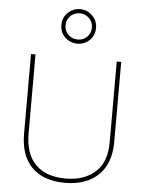

<svg xmlns="http://www.w3.org/2000/svg" viewBox="-64 -1048 840 1109"><g transform="rotate(5 356.0 -493.5)"><path d="M618 -252Q618 -163 584.5 -105Q551 -47 492 -18.5Q433 10 355 10Q231 10 163 -57Q95 -124 95 -254V-714H121V-256Q121 -136 182.5 -75.5Q244 -15 356 -15Q463 -15 527.5 -72.5Q592 -130 592 -244V-714H618ZM356 -797Q316 -797 285.5 -824.5Q255 -852 255 -897Q255 -940 285 -968.5Q315 -997 356 -997Q397 -997 426.5 -967.5Q456 -938 456 -897Q456 -853 426.5 -825Q397 -797 356 -797ZM356 -821Q390 -821 411 -843.5Q432 -866 432 -897Q432 -929 409.5 -951Q387 -973 356 -973Q323 -973 301 -951Q279 -929 279 -897Q279 -866 300.5 -843.5Q322 -821 356 -821Z"/></g></svg>

Font: Noto Sans Oriya Thin
Style: Regular
Weight: 100
Designer: Amélie Bonet and Sol Matas
Foundry: Google LLC
Version: Version 2.006; ttfautohint (v1.8.4.7-5d5b)